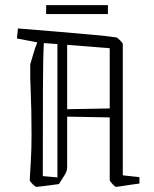

<svg xmlns="http://www.w3.org/2000/svg" viewBox="-20 -719 599 749"><path d="M98 -468Q104 -488 110.5 -510.5Q117 -533 125 -552L124 -554L46 -569L50 -608Q127 -602 203 -595.5Q279 -589 340.5 -583.5Q402 -578 434 -573Q437 -573 448 -562Q459 -551 459 -547V-35L524 -28V-3Q515 -2 494.5 1Q474 4 455 7Q436 10 432 10Q429 10 418.5 -1.5Q408 -13 408 -16V-261L242 -264V-66Q242 -58 239 -49.5Q236 -41 225 -25L210 -1Q197 1 177 3.5Q157 6 141 8Q125 10 122 10Q118 10 107 -1Q96 -12 96 -16Q98 -55 100.5 -95.5Q103 -136 103 -191Q103 -293 100 -356.5Q97 -420 98 -468ZM147 -32 204 -27V-547L151 -551Q148 -501 147.5 -377Q147 -253 147 -32ZM408 -531 242 -544V-293L408 -296ZM160 -664V-699H401V-664Z"/></svg>

Font: Grenze Gotisch ExtraLight
Style: Regular
Weight: 200
Designer: Renata Polastri
Foundry: Omnibus-Type
Version: Version 1.001